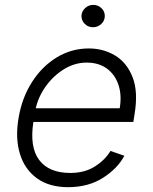

<svg xmlns="http://www.w3.org/2000/svg" viewBox="-20 -750 621 781"><path d="M257.1 11.4Q180.8 11.4 130.9 -24.3Q81 -60 61.3 -123.4Q41.5 -186.8 55.4 -269.5Q69.2 -352.3 110.1 -416.2Q150.9 -480.1 210.8 -516.5Q270.6 -552.9 341.3 -552.9Q400.6 -552.9 448.5 -524Q496.4 -495 519.5 -435.7Q542.6 -376.4 527.3 -285.2L522.4 -253.9H115.8Q99.8 -151.3 139.6 -98.9Q179.3 -46.5 266 -46.5Q324.6 -46.5 366.1 -73Q407.7 -99.4 429.3 -136L485.8 -116.5Q458.8 -65 399.1 -26.8Q339.5 11.4 257.1 11.4ZM125.4 -309.7H467Q475.9 -362.2 462 -404.3Q448.2 -446.4 415 -470.9Q381.7 -495.4 332.7 -495.4Q284.4 -495.4 241.3 -469.1Q198.2 -442.8 167.4 -400.6Q136.7 -358.3 125.4 -309.7ZM358.3 -639.2Q338.4 -639.2 324.8 -652.9Q311.1 -666.5 311.4 -685.7Q312.1 -703.8 326.2 -717Q340.2 -730.1 359.4 -730.1Q379.3 -730.1 393.1 -716.4Q407 -702.8 406.2 -683.6Q405.9 -665.5 391.7 -652.3Q377.5 -639.2 358.3 -639.2Z"/></svg>

Font: Inter Light  BETA
Style: Italic
Weight: 300
Italic angle: 9.39999°
Designer: Rasmus Andersson
Foundry: rsms
Version: Version 3.011;git-f93a4a705